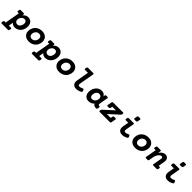

<svg xmlns="http://www.w3.org/2000/svg" viewBox="598 -2922 5359 5359"><g transform="rotate(45 3278.0 -242.5)"><path d="M564.9 -265.6Q564.9 -200.2 536.6 -136.5Q508.3 -72.8 451.7 -31Q395 10.7 315.4 10.7Q277.3 10.7 245.4 -5.1Q213.4 -21 192.4 -48.8L168 89.4H249.5Q262.7 89.4 268.6 94.7Q274.4 100.1 274.4 114.3Q274.4 124.5 271.5 139.6Q268.1 160.2 262.9 170.9Q257.8 181.6 250.7 185.5Q243.7 189.5 231.9 189.5H-14.2Q-26.9 189.5 -32.7 184.3Q-38.6 179.2 -38.6 165Q-38.6 155.3 -35.6 139.6Q-32.2 119.1 -27.3 108.4Q-22.5 97.7 -15.4 93.5Q-8.3 89.4 3.4 89.4H45.9L123.5 -351.1H81.1Q67.9 -351.1 62 -356.2Q56.2 -361.3 56.2 -375.5Q56.2 -385.7 59.1 -400.9Q62.5 -421.4 67.6 -432.1Q72.8 -442.9 79.8 -447Q86.9 -451.2 98.6 -451.2H212.9Q226.6 -451.2 232.9 -446.3Q239.3 -441.4 239.3 -430.7Q239.3 -428.2 238.3 -420.4L231.9 -383.8Q305.2 -461.9 388.7 -461.9Q441.9 -461.9 481.9 -437Q522 -412.1 543.5 -367.7Q564.9 -323.2 564.9 -265.6ZM217.3 -196.3Q217.3 -150.9 243.2 -125.5Q269 -100.1 310.5 -100.1Q352.1 -100.1 380.1 -125.5Q408.2 -150.9 421.6 -188.2Q435.1 -225.6 435.1 -260.3Q435.1 -302.7 413.8 -326.9Q392.6 -351.1 354.5 -351.1Q312.5 -351.1 281.5 -328.1Q250.5 -305.2 233.9 -269.3Q217.3 -233.4 217.3 -196.3Z M1154.3 -261.7Q1154.3 -196.3 1123 -133.5Q1091.8 -70.8 1027.1 -30Q962.4 10.7 868.2 10.7Q802.7 10.7 754.4 -15.1Q706.1 -41 680.4 -86.4Q654.8 -131.8 654.8 -189.5Q654.8 -256.8 687 -319.3Q719.2 -381.8 783.9 -421.9Q848.6 -461.9 941.4 -461.9Q1006.3 -461.9 1054.7 -436Q1103 -410.2 1128.7 -364.5Q1154.3 -318.8 1154.3 -261.7ZM785.2 -195.8Q785.2 -151.4 811.3 -125.7Q837.4 -100.1 882.8 -100.1Q925.8 -100.1 957.8 -121.8Q989.7 -143.6 1006.8 -179Q1023.9 -214.4 1023.9 -254.9Q1023.9 -299.3 998 -325.2Q972.2 -351.1 926.8 -351.1Q883.8 -351.1 851.6 -329.3Q819.3 -307.6 802.2 -272Q785.2 -236.3 785.2 -195.8Z M1764.2 -265.6Q1764.2 -200.2 1735.8 -136.5Q1707.5 -72.8 1650.9 -31Q1594.2 10.7 1514.6 10.7Q1476.6 10.7 1444.6 -5.1Q1412.6 -21 1391.6 -48.8L1367.2 89.4H1448.7Q1461.9 89.4 1467.8 94.7Q1473.6 100.1 1473.6 114.3Q1473.6 124.5 1470.7 139.6Q1467.3 160.2 1462.2 170.9Q1457 181.6 1450 185.5Q1442.9 189.5 1431.2 189.5H1185.1Q1172.4 189.5 1166.5 184.3Q1160.6 179.2 1160.6 165Q1160.6 155.3 1163.6 139.6Q1167 119.1 1171.9 108.4Q1176.8 97.7 1183.8 93.5Q1190.9 89.4 1202.6 89.4H1245.1L1322.8 -351.1H1280.3Q1267.1 -351.1 1261.2 -356.2Q1255.4 -361.3 1255.4 -375.5Q1255.4 -385.7 1258.3 -400.9Q1261.7 -421.4 1266.8 -432.1Q1272 -442.9 1279.1 -447Q1286.1 -451.2 1297.9 -451.2H1412.1Q1425.8 -451.2 1432.1 -446.3Q1438.5 -441.4 1438.5 -430.7Q1438.5 -428.2 1437.5 -420.4L1431.2 -383.8Q1504.4 -461.9 1587.9 -461.9Q1641.1 -461.9 1681.2 -437Q1721.2 -412.1 1742.7 -367.7Q1764.2 -323.2 1764.2 -265.6ZM1416.5 -196.3Q1416.5 -150.9 1442.4 -125.5Q1468.3 -100.1 1509.8 -100.1Q1551.3 -100.1 1579.3 -125.5Q1607.4 -150.9 1620.8 -188.2Q1634.3 -225.6 1634.3 -260.3Q1634.3 -302.7 1613 -326.9Q1591.8 -351.1 1553.7 -351.1Q1511.7 -351.1 1480.7 -328.1Q1449.7 -305.2 1433.1 -269.3Q1416.5 -233.4 1416.5 -196.3Z M2353.5 -261.7Q2353.5 -196.3 2322.3 -133.5Q2291 -70.8 2226.3 -30Q2161.6 10.7 2067.4 10.7Q2002 10.7 1953.6 -15.1Q1905.3 -41 1879.6 -86.4Q1854 -131.8 1854 -189.5Q1854 -256.8 1886.2 -319.3Q1918.5 -381.8 1983.2 -421.9Q2047.9 -461.9 2140.6 -461.9Q2205.6 -461.9 2253.9 -436Q2302.2 -410.2 2327.9 -364.5Q2353.5 -318.8 2353.5 -261.7ZM1984.4 -195.8Q1984.4 -151.4 2010.5 -125.7Q2036.6 -100.1 2082 -100.1Q2125 -100.1 2157 -121.8Q2189 -143.6 2206.1 -179Q2223.1 -214.4 2223.1 -254.9Q2223.1 -299.3 2197.3 -325.2Q2171.4 -351.1 2126 -351.1Q2083 -351.1 2050.8 -329.3Q2018.6 -307.6 2001.5 -272Q1984.4 -236.3 1984.4 -195.8Z M2796.4 -620.1Q2796.4 -617.7 2795.4 -609.9L2718.8 -176.3Q2716.3 -160.6 2716.3 -150.4Q2716.3 -124.5 2728.3 -112.3Q2740.2 -100.1 2763.7 -100.1Q2787.6 -100.1 2809.8 -106.9Q2832 -113.8 2862.8 -130.4Q2872.6 -135.7 2880.4 -135.7Q2891.1 -135.7 2899.4 -127Q2907.7 -118.2 2916 -99.6Q2926.3 -76.7 2926.3 -65.4Q2926.3 -47.9 2906.2 -36.1Q2860.4 -10.3 2823.2 0.2Q2786.1 10.7 2743.2 10.7Q2671.9 10.7 2632.6 -26.9Q2593.3 -64.5 2593.3 -132.8Q2593.3 -154.8 2597.7 -179.7L2661.1 -540.5H2547.4Q2534.2 -540.5 2528.3 -545.7Q2522.5 -550.8 2522.5 -564.9Q2522.5 -575.2 2525.4 -590.3Q2528.8 -610.8 2533.9 -621.6Q2539.1 -632.3 2546.1 -636.5Q2553.2 -640.6 2564.9 -640.6H2770Q2783.7 -640.6 2790 -635.7Q2796.4 -630.9 2796.4 -620.1Z M3566.4 -84Q3566.4 -72.8 3563.5 -55.2Q3558.1 -22.5 3549.3 -11.2Q3540.5 0 3522.9 0H3511.2Q3470.2 0 3441.9 -15.9Q3413.6 -31.7 3402.3 -64.9Q3329.6 10.7 3224.6 10.7Q3171.9 10.7 3132.3 -14.2Q3092.8 -39.1 3071.3 -83.5Q3049.8 -127.9 3049.8 -185.5Q3049.8 -251 3078.1 -314.7Q3106.4 -378.4 3162.6 -420.2Q3218.8 -461.9 3297.9 -461.9Q3342.3 -461.9 3378.2 -440.2Q3414.1 -418.5 3432.1 -381.8L3438.5 -420.4Q3440.9 -437 3449.5 -444.1Q3458 -451.2 3474.6 -451.2H3520.5Q3534.2 -451.2 3540.5 -446.3Q3546.9 -441.4 3546.9 -430.7Q3546.9 -428.2 3545.9 -420.4L3502 -170.9Q3500 -160.6 3500 -150.4Q3500 -109.9 3540 -109.9H3542.5Q3555.2 -109.9 3560.8 -104.5Q3566.4 -99.1 3566.4 -84ZM3396 -254.9Q3396 -299.8 3370.1 -325.2Q3344.2 -350.6 3303.2 -350.6Q3261.7 -350.6 3233.9 -325.7Q3206.1 -300.8 3192.9 -263.9Q3179.7 -227.1 3179.7 -190.9Q3179.7 -149.4 3200.4 -125Q3221.2 -100.6 3259.3 -100.6Q3300.8 -100.6 3332 -123.5Q3363.3 -146.5 3379.6 -182.4Q3396 -218.3 3396 -254.9Z M4159.2 -426.8Q4159.2 -417 4156.2 -401.4Q4154.3 -388.2 4149.2 -379.4Q4144 -370.6 4133.8 -361.3L3847.2 -100.1H4001L4011.7 -160.6Q4014.2 -177.2 4028.3 -184.3Q4042.5 -191.4 4076.7 -191.4Q4105 -191.4 4115 -186.5Q4125 -181.6 4125 -170.4Q4125 -167.5 4124 -160.6L4101.1 -31.7Q4098.1 -14.6 4089.4 -7.3Q4080.6 0 4064 0H3666.5Q3653.3 0 3647.5 -5.4Q3641.6 -10.7 3641.6 -24.9Q3641.6 -37.1 3644 -49.8Q3646.5 -63 3651.6 -71.8Q3656.7 -80.6 3667 -89.8L3953.6 -351.1H3809.6L3799.8 -295.4Q3796.9 -278.3 3783 -271.5Q3769 -264.6 3734.9 -264.6Q3706.5 -264.6 3696.5 -269.3Q3686.5 -273.9 3686.5 -285.2Q3686.5 -287.6 3687.5 -295.4L3709.5 -419.4Q3712.4 -436.5 3721.2 -443.8Q3730 -451.2 3746.6 -451.2H4134.3Q4147.5 -451.2 4153.3 -446Q4159.2 -440.9 4159.2 -426.8Z M4615.2 -650.9Q4615.2 -647 4614.7 -644.5L4600.6 -564.5Q4597.7 -547.4 4583.5 -540.5Q4569.3 -533.7 4535.2 -533.7Q4503.9 -533.7 4491 -539.3Q4478 -544.9 4478 -558.1Q4478 -562 4478.5 -564.5L4492.7 -644.5Q4495.6 -661.6 4509.5 -668.5Q4523.4 -675.3 4557.6 -675.3Q4588.4 -675.3 4601.8 -669.4Q4615.2 -663.6 4615.2 -650.9ZM4576.2 -430.7Q4576.2 -428.2 4575.2 -420.4L4532.2 -176.3Q4529.8 -160.6 4529.8 -150.4Q4529.8 -124.5 4541.7 -112.3Q4553.7 -100.1 4577.1 -100.1Q4601.1 -100.1 4623.3 -106.9Q4645.5 -113.8 4676.3 -130.4Q4686 -135.7 4693.8 -135.7Q4704.6 -135.7 4712.9 -127Q4721.2 -118.2 4729.5 -99.6Q4739.7 -76.7 4739.7 -65.4Q4739.7 -47.9 4719.7 -36.1Q4673.8 -10.3 4636.7 0.2Q4599.6 10.7 4556.6 10.7Q4485.4 10.7 4446 -26.9Q4406.7 -64.5 4406.7 -132.8Q4406.7 -154.8 4411.1 -179.7L4440.9 -351.1H4346.7Q4333.5 -351.1 4327.6 -356.2Q4321.8 -361.3 4321.8 -375.5Q4321.8 -385.7 4324.7 -400.9Q4328.1 -421.4 4333.3 -432.1Q4338.4 -442.9 4345.5 -447Q4352.5 -451.2 4364.3 -451.2H4549.8Q4563.5 -451.2 4569.8 -446.3Q4576.2 -441.4 4576.2 -430.7Z M5351.6 -261.7Q5351.6 -196.3 5320.3 -133.5Q5289.1 -70.8 5224.4 -30Q5159.7 10.7 5065.4 10.7Q5000 10.7 4951.7 -15.1Q4903.3 -41 4877.7 -86.4Q4852.1 -131.8 4852.1 -189.5Q4852.1 -256.8 4884.3 -319.3Q4916.5 -381.8 4981.2 -421.9Q5045.9 -461.9 5138.7 -461.9Q5203.6 -461.9 5252 -436Q5300.3 -410.2 5325.9 -364.5Q5351.6 -318.8 5351.6 -261.7ZM4982.4 -195.8Q4982.4 -151.4 5008.5 -125.7Q5034.7 -100.1 5080.1 -100.1Q5123 -100.1 5155 -121.8Q5187 -143.6 5204.1 -179Q5221.2 -214.4 5221.2 -254.9Q5221.2 -299.3 5195.3 -325.2Q5169.4 -351.1 5124 -351.1Q5081.1 -351.1 5048.8 -329.3Q5016.6 -307.6 4999.5 -272Q4982.4 -236.3 4982.4 -195.8Z M5929.2 -329.6Q5929.2 -314.5 5925.8 -293L5892.1 -100.1H5929.7Q5942.4 -100.1 5948.2 -95Q5954.1 -89.8 5954.1 -75.7Q5954.1 -65.9 5951.2 -49.8Q5947.8 -29.3 5942.9 -18.6Q5938 -7.8 5930.9 -3.9Q5923.8 0 5912.1 0H5783.2Q5769.5 0 5763.2 -4.9Q5756.8 -9.8 5756.8 -20.5Q5756.8 -22.9 5757.8 -30.8L5800.3 -273.9Q5803.2 -290 5803.2 -303.2Q5803.2 -326.7 5792.2 -338.9Q5781.2 -351.1 5756.8 -351.1Q5728.5 -351.1 5698.2 -324Q5668 -296.9 5644.8 -253.7Q5621.6 -210.4 5613.8 -165L5590.8 -30.8Q5587.9 -14.2 5579.6 -7.1Q5571.3 0 5554.7 0H5494.1Q5480.5 0 5474.1 -4.9Q5467.8 -9.8 5467.8 -20.5Q5467.8 -22.9 5468.8 -30.8L5524.9 -351.1H5477.5Q5464.4 -351.1 5458.5 -356.2Q5452.6 -361.3 5452.6 -375.5Q5452.6 -385.7 5455.6 -400.9Q5459 -421.4 5464.1 -432.1Q5469.2 -442.9 5476.3 -447Q5483.4 -451.2 5495.1 -451.2H5614.3Q5627.9 -451.2 5634.3 -446.3Q5640.6 -441.4 5640.6 -430.7Q5640.6 -428.2 5639.6 -420.4L5627.4 -349.6Q5669.4 -407.7 5712.9 -434.8Q5756.3 -461.9 5803.2 -461.9Q5841.8 -461.9 5870.1 -445.3Q5898.4 -428.7 5913.8 -398.7Q5929.2 -368.7 5929.2 -329.6Z M6414.1 -650.9Q6414.1 -647 6413.6 -644.5L6399.4 -564.5Q6396.5 -547.4 6382.3 -540.5Q6368.2 -533.7 6334 -533.7Q6302.7 -533.7 6289.8 -539.3Q6276.9 -544.9 6276.9 -558.1Q6276.9 -562 6277.3 -564.5L6291.5 -644.5Q6294.4 -661.6 6308.3 -668.5Q6322.3 -675.3 6356.4 -675.3Q6387.2 -675.3 6400.6 -669.4Q6414.1 -663.6 6414.1 -650.9ZM6375 -430.7Q6375 -428.2 6374 -420.4L6331.1 -176.3Q6328.6 -160.6 6328.6 -150.4Q6328.6 -124.5 6340.6 -112.3Q6352.5 -100.1 6376 -100.1Q6399.9 -100.1 6422.1 -106.9Q6444.3 -113.8 6475.1 -130.4Q6484.9 -135.7 6492.7 -135.7Q6503.4 -135.7 6511.7 -127Q6520 -118.2 6528.3 -99.6Q6538.6 -76.7 6538.6 -65.4Q6538.6 -47.9 6518.6 -36.1Q6472.7 -10.3 6435.5 0.2Q6398.4 10.7 6355.5 10.7Q6284.2 10.7 6244.9 -26.9Q6205.6 -64.5 6205.6 -132.8Q6205.6 -154.8 6210 -179.7L6239.7 -351.1H6145.5Q6132.3 -351.1 6126.5 -356.2Q6120.6 -361.3 6120.6 -375.5Q6120.6 -385.7 6123.5 -400.9Q6127 -421.4 6132.1 -432.1Q6137.2 -442.9 6144.3 -447Q6151.4 -451.2 6163.1 -451.2H6348.6Q6362.3 -451.2 6368.7 -446.3Q6375 -441.4 6375 -430.7Z"/></g></svg>

Font: Courier Prime
Style: Bold Italic
Weight: 700
Italic angle: -10°
Designer: Alan Dague-Greene
Foundry: Quote-Unquote Apps
Version: Version 3.018